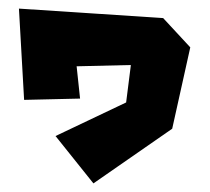

<svg xmlns="http://www.w3.org/2000/svg" viewBox="-20 -426 487 446"><path d="M36 -194 24 -406 359 -384 422 -316 380 -127 197 0 109 -110 273 -188 284 -275 158 -272 166 -197Z"/></svg>

Font: Super Mario
Style: Regular
Weight: 400
Version: Version 1.0